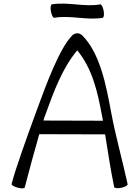

<svg xmlns="http://www.w3.org/2000/svg" viewBox="-20 -1021 762 1056"><path d="M278 -923C366 -939 457 -908 545 -923C551 -924 554 -942 550 -962C546 -982 538 -998 532 -997C444 -981 353 -1012 265 -997C259 -996 256 -978 260 -958C264 -938 272 -922 278 -923ZM116 10C140 -81 170 -194 196 -283L558 -282C574 -185 588 -88 608 8C610 14 627 16 647 12C668 7 683 -1 682 -8C653 -141 616 -271 591 -405C563 -556 530 -728 432 -827C425 -833 415 -838 405 -838C395 -838 385 -833 378 -827C306 -754 234 -556 180 -409C132 -277 66 -96 44 -10C42 -3 57 6 77 11C97 17 115 16 116 10ZM230 -391C275 -516 323 -647 405 -744C486 -646 516 -520 539 -395C542 -383 544 -370 546 -357L219 -358C222 -370 226 -381 230 -391Z"/></svg>

Font: Nupuram Light
Style: Regular
Weight: 300
Designer: Santhosh Thottingal (santhosh.thottingal@gmail.com)
Foundry: SMC
Version: Version 1.000